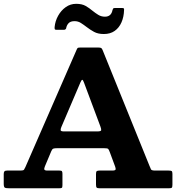

<svg xmlns="http://www.w3.org/2000/svg" viewBox="-20 -1010 945 1030"><path d="M411.3 -567.7Q416.5 -580 420.6 -581.7Q424.8 -583.5 430.5 -567.2L518.5 -331.8Q523.5 -318.5 522.9 -311.8Q522.2 -305 502 -305H322.8Q306 -305 305.4 -311.6Q304.8 -318.3 309 -328.3ZM0 -24.8Q0 -6.8 5.8 -3.4Q11.5 0 29 0H296.8Q308.5 0 311.8 -2.5Q315 -5 315 -17.3V-77.3Q315 -88 312.1 -91.5Q309.3 -95 298.8 -95H235Q220 -95 218 -100.4Q216 -105.8 221 -117.8L255 -198.7Q259.8 -210 265.6 -212.5Q271.5 -215 287.3 -215H537.7Q557 -215 560.6 -210.9Q564.2 -206.7 569.2 -193.3L597.7 -116.3Q601.7 -105.5 600 -100.3Q598.2 -95 581.2 -95H514.7Q503 -95 499 -91.9Q495 -88.8 495 -76.3V-20.3Q495 -7.3 498.7 -3.6Q502.5 0 514.7 0H885.8Q898.8 0 901.9 -3.4Q905 -6.8 905 -20V-77.5Q905 -89.8 900.6 -92.4Q896.3 -95 884.8 -95H812.3Q793 -95 789.9 -101.6Q786.8 -108.3 781.5 -121.3L530.5 -741.2Q527.3 -749.2 523.3 -752.1Q519.3 -755 507.5 -755H412.5Q401.5 -755 398.1 -753.5Q394.7 -752 391.5 -744.2L116.5 -114.3Q112.5 -105 109 -100Q105.5 -95 91.3 -95H18.5Q7.5 -95 3.8 -90.8Q0 -86.5 0 -76.3ZM537 -827.5Q571.5 -827.5 595.1 -844.1Q618.8 -860.7 631.6 -889.9Q644.5 -919 645.5 -956Q646 -962 644.5 -964.5Q643 -967 636 -967H595.8Q588.8 -967 587.1 -964.2Q585.5 -961.5 583.5 -956Q576.8 -920.5 543 -920.5Q523 -920.5 506.9 -930.5Q490.8 -940.5 476 -952.5Q459.5 -966.5 439.8 -978Q420 -989.5 388.5 -989.5Q357.5 -989.5 332.5 -971.6Q307.5 -953.8 291.8 -925.4Q276 -897 273 -865Q272.5 -857.5 273.8 -853.8Q275 -850 283.5 -850H322Q330.8 -850 334.5 -857Q337.5 -874.5 347.9 -885.5Q358.3 -896.5 380 -896.5Q398.8 -896.5 414 -886.7Q429.3 -877 445.5 -864.5Q463 -851 484.3 -839.2Q505.5 -827.5 537 -827.5Z"/></svg>

Font: Besley
Style: Regular
Weight: 400
Designer: Owen Earl
Foundry: indestructible type*
Version: Version 4.000